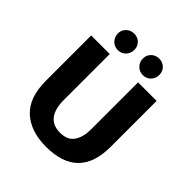

<svg xmlns="http://www.w3.org/2000/svg" viewBox="-222 -958 1112 1112"><g transform="rotate(45 334.0 -401.5)"><path d="M66 -630H218V-253Q218 -182 247 -143Q276 -104 337 -104Q397 -104 423.5 -142.5Q450 -181 450 -241V-630H602V-254Q602 11 337 11Q211 11 138.5 -55Q66 -121 66 -259ZM167 -748Q167 -776 186.5 -795Q206 -814 235 -814Q264 -814 283 -795Q302 -776 302 -748Q302 -719 283 -699Q264 -679 235 -679Q206 -679 186.5 -699Q167 -719 167 -748ZM372 -748Q372 -776 391.5 -795Q411 -814 440 -814Q469 -814 488 -795Q507 -776 507 -748Q507 -719 488 -699Q469 -679 440 -679Q411 -679 391.5 -699Q372 -719 372 -748Z"/></g></svg>

Font: Mukta Malar ExtraBold
Style: Regular
Weight: 800
Designer: Aadarsh Rajan, Girish Dalvi, Yashodeep Gholap
Foundry: Ek Type
Version: Version 2.538;PS 1.000;hotconv 16.6.51;makeotf.lib2.5.65220;